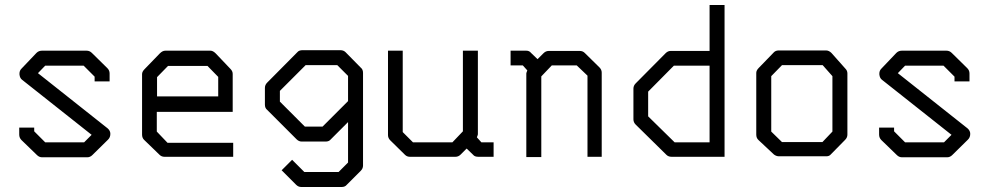

<svg xmlns="http://www.w3.org/2000/svg" viewBox="-20 -679 3976 769"><path d="M359 -372 315 -416H161L132 -386L411 -165Q422 -155.5 422 -143Q422 -129 413 -120L350 -58Q341 -49 329 -49H149Q137 -49 128 -58L66 -118Q57 -127 57 -140V-168H117V-153L161 -109H317L347 -139L69 -359Q59.5 -365.5 58 -381V-384.5Q58 -396 66 -404L126 -467Q135 -476 148 -476H327Q339 -476 348 -467L410 -406Q419 -397 419 -385V-353H359Z M608 -231V-152L651 -107H914V-51H639Q627 -51 619 -59L557 -119Q549 -127 549 -140V-382Q549 -392 559 -402L620 -465Q631 -476 642 -476H823Q833 -476 844 -465L903 -403Q912 -394 912 -383V-231ZM609 -293H854V-371L811 -415H653L609 -370Z M1374 -190 1305 -121Q1298 -112 1284 -112H1189Q1177 -112 1168 -121L1050 -239Q1041 -246 1041 -260V-327Q1041 -339 1050 -348L1171 -470Q1177.5 -478 1192 -478H1343Q1356 -478 1364 -470L1425 -408Q1434 -401 1434 -387V-16Q1434 -4 1425 5L1369 61Q1362 70 1348 70H1187Q1175 70 1166 61L1108 3L1150 -39L1199 10H1336L1374 -28ZM1374 -274V-375L1331 -418H1204L1101 -315V-272L1201 -172H1272Z M1849 -84 1825 -60Q1816 -51 1804 -51H1622Q1610 -51 1602 -59L1543 -117Q1534 -126 1534 -138V-476H1593V-150L1634 -109H1792L1834 -153V-476H1894V-141Q1894 -139 1890 -129L1908 -109H1957V-51H1896Q1881 -51 1875 -59Z M2133 -442 2157 -466Q2166 -475 2178 -475H2302Q2314 -475 2322 -467L2381 -409Q2390 -400 2390 -388V-51H2333V-376L2290 -417H2190L2148 -373V-50H2088V-385Q2088 -387 2092 -397L2074 -417H2025V-476H2088Q2100 -476 2107 -467Z M2882 -51H2670Q2657 -51 2649 -59L2526 -180Q2517 -189 2517 -201V-324Q2517 -336 2526 -345L2646 -466Q2655 -475 2666 -475H2822V-659H2882ZM2822 -109V-416H2679L2576 -312V-213L2682 -109Z M3069 -374V-152L3112 -110H3274L3314 -152V-374L3275 -418H3112ZM3019 -407 3080 -470Q3087 -477 3100 -477H3288Q3300 -477 3310 -467L3366 -404Q3374 -396 3374 -385V-140Q3374 -128 3365 -119L3307 -60Q3301 -53 3289.5 -53H3286H3100Q3089.5 -53 3080 -60L3018 -118Q3009 -126 3009 -140V-387Q3009 -397 3019 -407Z M3803 -372 3759 -416H3605L3576 -386L3855 -165Q3866 -155.5 3866 -143Q3866 -129 3857 -120L3794 -58Q3785 -49 3773 -49H3593Q3581 -49 3572 -58L3510 -118Q3501 -127 3501 -140V-168H3561V-153L3605 -109H3761L3791 -139L3513 -359Q3503.5 -365.5 3502 -381V-384.5Q3502 -396 3510 -404L3570 -467Q3579 -476 3592 -476H3771Q3783 -476 3792 -467L3854 -406Q3863 -397 3863 -385V-353H3803Z"/></svg>

Font: IBM 3270 Semi-Condensed
Style: Condensed
Weight: 400
Monospace: yes
Version: Version 2.3.1